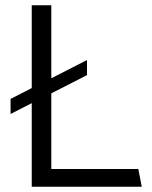

<svg xmlns="http://www.w3.org/2000/svg" viewBox="-20 -706 575 726"><path d="M100 0V-316L20 -275V-332L100 -373V-686H174V-410L309 -479V-422L174 -353V-67H503L516 0Z"/></svg>

Font: Chivo Light
Style: Regular
Weight: 300
Designer: Hector Gatti
Foundry: Omnibus-Type
Version: Version 1.007